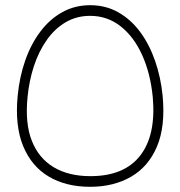

<svg xmlns="http://www.w3.org/2000/svg" viewBox="-20 -719 694 739"><path d="M327 0Q234 0 167.5 -39.5Q101 -79 69 -157Q37 -235 48 -350Q55 -423 77 -486Q99 -549 135 -597Q171 -645 219.5 -672Q268 -699 327 -699Q387 -699 435.5 -671.5Q484 -644 519.5 -596Q555 -548 577 -484.5Q599 -421 606 -350Q617 -232 584 -154.5Q551 -77 484 -38.5Q417 0 327 0ZM328 -41Q458 -41 519.5 -120Q581 -199 568 -345Q559 -437 527 -507.5Q495 -578 444 -618Q393 -658 327 -658Q275 -658 233 -633.5Q191 -609 160 -565Q129 -521 110.5 -464.5Q92 -408 86 -345Q76 -244 102.5 -177Q129 -110 186.5 -75.5Q244 -41 328 -41Z"/></svg>

Font: Alexandria ExtraLight
Style: Regular
Weight: 250
Designer: Mohamed Gaber
Foundry: Kief Type Foundry
Version: Version 5.100